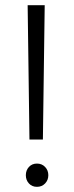

<svg xmlns="http://www.w3.org/2000/svg" viewBox="-20 -720 287 743"><path d="M87 -700H153L146 -180H94ZM123 3Q104 3 92 -10Q80 -23 80 -42Q80 -61 92 -74Q104 -87 123 -87Q142 -87 154.5 -74Q167 -61 167 -42Q167 -23 154.5 -10Q142 3 123 3Z"/></svg>

Font: Albert Sans Light
Style: Regular
Weight: 300
Designer: Andreas Rasmussen
Foundry: a.Foundry
Version: Version 1.025